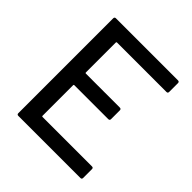

<svg xmlns="http://www.w3.org/2000/svg" viewBox="-188 -837 974 974"><g transform="rotate(45 299.0 -350.0)"><path d="M546.9 -689.9V-627Q546.9 -617.2 537.1 -617.2H182.1Q178.2 -617.2 178.2 -612.8V-397.9Q178.2 -394 182.1 -394H425.8Q436 -394 436 -383.8V-320.8Q436 -311 425.8 -311H182.1Q178.2 -311 178.2 -307.1V-86.9Q178.2 -83 182.1 -83H537.1Q546.9 -83 546.9 -73.2V-9.8Q546.9 0 537.1 0H91.8Q82 0 82 -9.8V-689.9Q82 -700.2 91.8 -700.2H537.1Q546.9 -700.2 546.9 -689.9Z"/></g></svg>

Font: Gruenseis Font Medium
Style: Regular
Weight: 500
Designer: Jeremy Tribby
Foundry: Tribby Type
Version: Version 1.408;Glyphs 3.1.2 (3151)